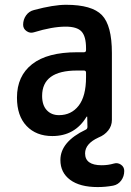

<svg xmlns="http://www.w3.org/2000/svg" viewBox="-20 -550 540 790"><path d="M296.9 -259.8Q153.3 -259.8 153.3 -155.3Q153.3 -117.2 172.4 -96.7Q191.4 -76.2 222.7 -76.2Q273.4 -76.2 303.7 -115.2Q334 -154.3 334 -232.4V-251Q334 -259.8 325.2 -259.8ZM195.3 9.8Q128.9 9.8 89.4 -31.7Q49.8 -73.2 49.8 -148.4Q49.8 -237.3 112.3 -286.1Q174.8 -335 296.9 -335H325.2Q334 -335 334 -343.8V-351.6Q334 -400.4 315.4 -420.4Q296.9 -440.4 250 -440.4Q195.3 -440.4 119.1 -417Q103.5 -412.1 89.4 -421.9Q75.2 -431.6 75.2 -448.2Q75.2 -469.7 87.4 -486.8Q99.6 -503.9 120.1 -508.8Q200.2 -530.3 252 -530.3Q358.4 -530.3 399.4 -487.8Q440.4 -445.3 440.4 -332V-56.6Q440.4 -32.2 425.3 -13.2Q410.2 5.9 385.7 15.6Q330.1 41 330.1 81.1Q330.1 129.9 398.4 129.9Q424.8 129.9 448.2 123Q463.9 118.2 477.5 127.4Q491.2 136.7 491.2 153.3Q491.2 175.8 478.5 192.9Q465.8 210 445.3 213.9Q414.1 219.7 381.8 219.7Q308.6 219.7 268.6 189.9Q228.5 160.2 228.5 108.4Q228.5 33.2 333 -16.6Q339.8 -19.5 339.8 -28.3L338.9 -69.3Q338.9 -70.3 337.9 -70.3Q335.9 -70.3 335.9 -69.3Q288.1 9.8 195.3 9.8Z"/></svg>

Font: Rounded Mgen+ 2m medium
Style: Regular
Weight: 500
Designer: [Source Han Sans]
Ryoko NISHIZUKA  (kana & ideographs); Paul D. Hunt (Latin, Greek & Cyrillic); Wenlong ZHANG  (bopomofo
Version: Version 1.059.20150602